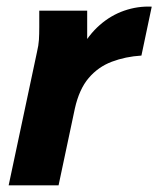

<svg xmlns="http://www.w3.org/2000/svg" viewBox="-20 -557 476 577"><path d="M6 0 91 -400Q96 -421 97 -437.5Q98 -454 98 -476V-525H242V-399L223 -409Q246 -452 279.5 -481.5Q313 -511 353.5 -525Q394 -539 436 -537L405 -390Q357 -387 316 -371.5Q275 -356 246.5 -322.5Q218 -289 205 -231L156 0Z"/></svg>

Font: Radio Canada
Style: Italic
Weight: 400
Italic angle: -12°
Designer: Charles Daoud, Etienne Aubert Bonn, Alexandre Saumier Demers, Jacques Le Bailly
Foundry: Radio-Canada
Version: Version 2.104;gftools[0.9.28.dev5+ged2979d]